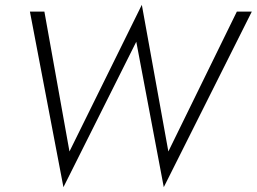

<svg xmlns="http://www.w3.org/2000/svg" viewBox="-20 -748 1064 796"><path d="M678 -120 962 -700H1024L659 28L545 -575L243 28L104 -700H164L268 -120L568 -728Z"/></svg>

Font: Jost* Light
Style: Italic
Weight: 300
Italic angle: -10°
Version: Version 3.7